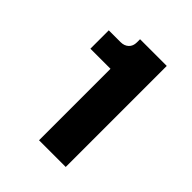

<svg xmlns="http://www.w3.org/2000/svg" viewBox="-118 -765 473 473"><g transform="rotate(45 118.5 -528.0)"><path d="M96 -352V-601H26V-665H67Q80 -665 88 -672.5Q96 -680 96 -693V-704H189V-352Z"/></g></svg>

Font: Host Grotesk SemiBold
Style: Regular
Weight: 600
Designer: Doukan Karapınar
Foundry: Element Type
Version: Version 1.003